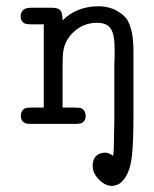

<svg xmlns="http://www.w3.org/2000/svg" viewBox="-20 -416 500 623"><path d="M183 -350Q226 -392 289.5 -395.5Q353 -399 391 -355Q413 -320 413 -253V-37Q413 47 408 90Q401 155 369 179Q336 199 304.5 170Q273 141 283 105Q290 85 310.5 80.5Q331 76 347 90Q350 69 350 28Q350 19 350.5 -1Q351 -21 351 -30V-212Q353 -238 351.5 -274Q350 -310 337 -326Q325 -342 294 -342Q253 -342 221.5 -314.5Q190 -287 185 -247Q183 -235 183 -192V-67H222Q240 -67 245 -64Q258 -57 258 -40Q258 -23 244 -16Q237 -14 223 -14H80Q68 -14 62 -16Q48 -23 47.5 -39.5Q47 -56 60 -64Q65 -67 83 -67H122V-337H85Q64 -337 58 -341Q47 -348 47 -362.5Q47 -377 57 -385Q64 -391 87 -391H146Q167 -391 174 -384Q183 -377 183 -350Z"/></svg>

Font: cwTeXFangSong
Style: Medium
Weight: 500
Version: Version 1.17